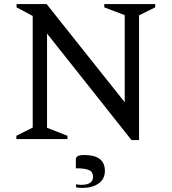

<svg xmlns="http://www.w3.org/2000/svg" viewBox="-20 -680 839 939"><path d="M60 0V-16L140 -56V-602L61 -644V-660H208L590 -180V-606L490 -644V-660H739V-644L660 -605V5H623L210 -516V-55L310 -16V0ZM383 239Q364 239 352 236V221Q364 224 377 224Q435 224 435 185Q435 160 414.5 151.5Q394 143 351 143V99Q351 78 392 78Q493 78 493 156Q493 196 462 217.5Q431 239 383 239Z"/></svg>

Font: Spectral
Style: Regular
Weight: 400
Designer: Jean-Baptiste Levee
Foundry: Production Type
Version: Version 1.002